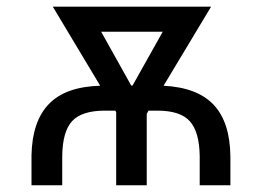

<svg xmlns="http://www.w3.org/2000/svg" viewBox="-20 -548 775 568"><path d="M73.2 0V-88.9Q75.2 -189 124.5 -240.2Q173.8 -291.5 276.4 -294.4L136.2 -528.3H604.5L463.9 -294.4Q564.5 -289.1 612.5 -237.5Q660.6 -186 661.6 -84.5V0H570.8V-86.4Q569.8 -157.7 541.7 -189.2Q513.7 -220.7 445.3 -220.7H419.4L414.1 -211.4V0H323.7V-216.3L320.8 -220.7H290.5Q222.2 -220.7 193.6 -189.9Q165 -159.2 164.1 -86.4V0ZM368.2 -294.9H372.1L461.4 -454.1H279.3Z"/></svg>

Font: Roboto-ThirdPerson-AD3FC
Style: ThirdPerson-AD3FC
Weight: 400
Designer: Google
Version: Version 2.137; 2017